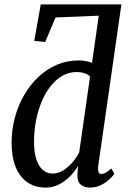

<svg xmlns="http://www.w3.org/2000/svg" viewBox="-20 -839 578 869"><path d="M186.5 10Q139 10 104.5 -13.5Q70 -37 51.2 -82.2Q32.5 -127.5 32.5 -192.5Q32.5 -250.5 47 -305.5Q61.5 -360.5 88.8 -407.8Q116 -455 153.5 -490.5Q191 -526 237.2 -545.8Q283.5 -565.5 336 -565.5Q353.5 -565.5 370 -562.2Q386.5 -559 396.5 -554.5L427 -768L231.5 -760L184.5 -649L135 -654L164.5 -819H529.5L424.5 -88Q422.5 -70 425.8 -60.8Q429 -51.5 438 -51.5Q448 -51.5 458.8 -57.8Q469.5 -64 484.5 -76.5L497.5 -52Q491 -42.5 475.5 -27.8Q460 -13 437.5 -1.5Q415 10 387 10Q358.5 10 343.5 -5.2Q328.5 -20.5 330.5 -52.5L333.5 -89Q321 -66 299.2 -43.2Q277.5 -20.5 249 -5.2Q220.5 10 186.5 10ZM218 -53.5Q243.5 -53.5 267 -68.5Q290.5 -83.5 309.2 -105.8Q328 -128 338.5 -149.5L387.5 -492Q377.5 -503.5 361.5 -508.2Q345.5 -513 327 -513Q293 -513 263.8 -496.8Q234.5 -480.5 210.5 -450.8Q186.5 -421 169.5 -381.2Q152.5 -341.5 143.2 -294.5Q134 -247.5 134 -196.5Q134 -150 144.5 -118Q155 -86 173.8 -69.8Q192.5 -53.5 218 -53.5Z"/></svg>

Font: Merriweather 24pt SemiCondensed
Style: Italic
Weight: 400
Width: 4
Italic angle: -7.8°
Designer: Eben Sorkin
Foundry: Eben Sorkin
Version: Version 2.101